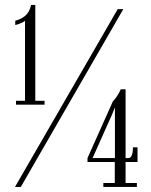

<svg xmlns="http://www.w3.org/2000/svg" viewBox="-20 -736 593 756"><path d="M43 -324V-339H78.5V-654.5Q75.5 -650.5 62.2 -644.8Q49 -639 40 -637.5V-654.5Q63.5 -660 80 -674.5Q96.5 -689 102.5 -716.5H119V-339H155.5V-324ZM39 0 443.5 -700H465.5L62 0ZM387 0V-15.5H432V-98H324.5V-113.5L424 -336Q432.5 -345.5 440.2 -356.5Q448 -367.5 455.5 -384.5H474.5V-113.5H484.5Q494.5 -113.5 499 -125Q503.5 -136.5 503.5 -156H521.5V-98H474.5V-15.5H519V0ZM432.5 -313 420 -282.5 344.5 -113.5H432.5Z"/></svg>

Font: Imbue 50pt ExtraLight
Style: Regular
Weight: 200
Designer: Tyler Finck
Foundry: Etcetera Type Company
Version: Version 1.102; ttfautohint (v1.8.3)